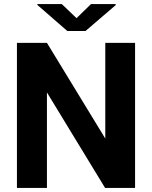

<svg xmlns="http://www.w3.org/2000/svg" viewBox="-20 -921 746 941"><path d="M63 0H210V-468L495 0H642V-711H496V-242L210 -711H63ZM163 -897 310 -769H399L547 -896V-901H426L355 -832L283 -901H163Z"/></svg>

Font: Aerodynamic
Style: Regular
Weight: 500
Designer: Google
Version: Version 2.000980; 2014